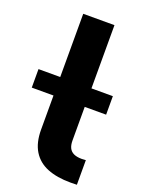

<svg xmlns="http://www.w3.org/2000/svg" viewBox="-179 -770 615 833"><g transform="rotate(20 128.5 -353.5)"><path d="M265.8 -113.1Q271.4 -113.1 284.7 -114.2V-0.6Q273.2 0 255.5 0Q191.9 0 147.8 -17.9Q103.8 -35.7 80.3 -74.1Q56.9 -112.4 56.9 -172.2V-707H201.1V-175Q201.1 -154.2 207.5 -140.7Q214 -127.1 228.4 -120.1Q242.9 -113.1 265.8 -113.1ZM-43.4 -415.1H299.9V-329.7H-43.4Z"/></g></svg>

Font: Pretendard GOV Variable
Style: Regular
Weight: 400
Designer: Base glyphs from Inter by Rasmus Andersson; Hangul glyphs from Noto Sans CJK(Source Han Sans) by Jang Soo-young and Kang
Foundry: Kil Hyung-jin
Version: Version 1.307;Glyphs 3.2 (3192)